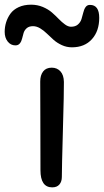

<svg xmlns="http://www.w3.org/2000/svg" viewBox="-81 -831 444 820"><path d="M-15.1 -637.2Q-35.2 -637.2 -48.1 -653.6Q-61 -669.9 -61 -694.8Q-61 -715.8 -54.9 -735.6Q-48.8 -755.4 -36.4 -772.7Q-23.9 -790 -1.2 -800.5Q21.5 -811 51.8 -811Q78.6 -811 101.8 -801.3Q125 -791.5 140.9 -777.6Q156.7 -763.7 169.9 -750Q183.1 -736.3 196.5 -726.6Q210 -716.8 222.2 -716.8Q240.7 -716.8 251.7 -726.3Q262.7 -735.8 267.1 -749.8Q271.5 -763.7 274.7 -777.3Q277.8 -791 284.4 -800.5Q291 -810.1 303.2 -810.1Q342.8 -810.1 342.8 -754.9Q342.8 -698.2 311.5 -663.6Q280.3 -628.9 226.1 -628.9Q203.6 -628.9 183.3 -638.2Q163.1 -647.5 148.2 -660.6Q133.3 -673.8 119.6 -687.3Q106 -700.7 90.6 -710Q75.2 -719.2 60.1 -719.2Q43 -719.2 33.2 -710.7Q23.4 -702.1 19.8 -690.2Q16.1 -678.2 13.4 -666.3Q10.7 -654.3 3.9 -645.8Q-2.9 -637.2 -15.1 -637.2ZM142.1 -30.8Q91.8 -30.8 91.8 -104Q91.8 -222.2 91.3 -332.5Q90.8 -442.9 90.8 -482.9Q90.8 -509.8 103.3 -525.9Q115.7 -542 140.1 -542Q162.6 -542 177 -526.4Q191.4 -510.7 191.9 -481Q192.4 -441.4 187.7 -276.6Q183.1 -111.8 183.1 -75.2Q183.1 -55.2 172.6 -43Q162.1 -30.8 142.1 -30.8Z"/></svg>

Font: Shantell Sans Bouncy
Style: Regular
Weight: 400
Designer: Stephen Nixon, Anya Danilova, Shantell Martin
Foundry: Arrow Type
Version: Version 1.006;[9816181b4]